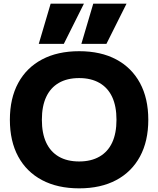

<svg xmlns="http://www.w3.org/2000/svg" viewBox="-20 -1020 865 1050"><path d="M562 -780H425L490 -1000H672ZM329 -780H192L257 -1000H439ZM413 10Q295 10 210 -35Q125 -80 79.5 -164Q34 -248 34 -365Q34 -482 79.5 -566Q125 -650 210 -695Q295 -740 413 -740Q531 -740 615.5 -695Q700 -650 745.5 -566Q791 -482 791 -365Q791 -248 745.5 -164Q700 -80 615.5 -35Q531 10 413 10ZM413 -137Q478 -137 524 -163.5Q570 -190 593.5 -240.5Q617 -291 617 -365Q617 -439 593.5 -489.5Q570 -540 524 -566.5Q478 -593 413 -593Q347 -593 301.5 -566.5Q256 -540 232.5 -489.5Q209 -439 209 -365Q209 -291 232.5 -240.5Q256 -190 301.5 -163.5Q347 -137 413 -137Z"/></svg>

Font: M PLUS 1 ExtraBold
Style: Regular
Weight: 800
Designer: Coji Morishita
Foundry: UNDERFOREST DESIGN
Version: Version 1.001